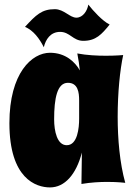

<svg xmlns="http://www.w3.org/2000/svg" viewBox="-20 -790 586 837"><path d="M526 7C526 7 494 3 448 3C416 3 376 5 335 12L337 -125C312 -29 262 27 198 27C137 27 21 -11 21 -253C21 -472 119 -560 198 -560C266 -560 308 -519 328 -483C326 -505 322 -531 317 -557C359 -549 405 -547 442 -547C485 -547 517 -550 517 -550C503 -485 493 -386 493 -281C493 -183 502 -80 526 7ZM325 -273C325 -341 325 -346 325 -352C325 -387 320 -429 276 -429C229 -429 216 -361 216 -270C216 -218 229 -157 271 -157C318 -157 325 -232 325 -273ZM458 -683C427 -698 386 -743 365 -770C361 -744 342 -713 313 -713C284 -713 259 -750 219 -750C162 -750 137 -725 89 -673C126 -657 152 -622 171 -584C179 -618 200 -651 242 -651C285 -651 298 -612 343 -612C398 -612 423 -640 458 -683Z"/></svg>

Font: Spicy Rice
Style: Regular
Weight: 400
Designer: Astigmatic (AOETI)
Foundry: Astigmatic (AOETI)
Version: Version 1.000